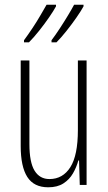

<svg xmlns="http://www.w3.org/2000/svg" viewBox="-20 -786 458 816"><path d="M348 -529V0H319L316 -104H313Q305 -75 290 -49Q275 -23 249.5 -6.5Q224 10 185 10Q124 10 96 -34Q68 -78 68 -165V-529H105V-174Q105 -96 127 -60.5Q149 -25 190 -25Q247 -25 279 -75.5Q311 -126 311 -233V-529ZM335 -759Q326 -742 306 -713Q286 -684 262.5 -654.5Q239 -625 220 -606H199V-615Q215 -636 234 -665Q253 -694 269.5 -721.5Q286 -749 295 -766H335ZM218 -759Q209 -742 189.5 -713.5Q170 -685 146.5 -655.5Q123 -626 103 -606H82V-615Q99 -638 118 -666.5Q137 -695 152.5 -722Q168 -749 178 -766H218Z"/></svg>

Font: Noto Sans Myanmar UI ExtraCondensed ExtraLight
Style: Regular
Weight: 200
Width: 2
Designer: Monotype Design Team
Foundry: Monotype Imaging Inc.
Version: Version 2.103; ttfautohint (v1.8.4.7-5d5b)